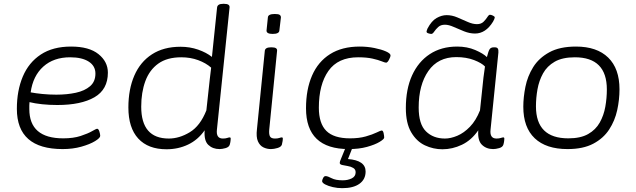

<svg xmlns="http://www.w3.org/2000/svg" viewBox="-20 -772 3317 1002"><path d="M307 6Q68 6 68 -204Q68 -299 99 -372.5Q130 -446 193 -487.5Q256 -529 351 -529Q445 -529 494 -489.5Q543 -450 543 -393Q543 -305 473 -264.5Q403 -224 279 -224Q237 -224 199.5 -228Q162 -232 134 -239Q133 -230 133 -221.5Q133 -213 133 -203Q133 -50 310 -50Q363 -50 401 -62.5Q439 -75 460.5 -87.5Q482 -100 487 -100Q494 -100 498.5 -86Q503 -72 503 -63Q503 -52 476 -35.5Q449 -19 404.5 -6.5Q360 6 307 6ZM274 -278Q330 -278 376 -288Q422 -298 450 -322Q478 -346 478 -388Q478 -428 443 -450.5Q408 -473 346 -473Q260 -473 206 -424.5Q152 -376 140 -290Q166 -285 201.5 -281.5Q237 -278 274 -278Z M849 7Q753 7 701.5 -49Q650 -105 650 -211Q650 -306 681 -377.5Q712 -449 773 -488.5Q834 -528 922 -528Q971 -528 1014 -513Q1057 -498 1086 -475L1113 -734Q1116 -752 1144 -752H1150Q1180 -752 1178 -733L1112 -95Q1107 -49 1143 -49Q1157 -49 1165.5 -52Q1174 -55 1179 -55Q1184 -55 1184 -48Q1184 -45 1183 -36Q1182 -27 1179 -17Q1175 -4 1157 1Q1139 6 1126 6Q1090 6 1067 -16Q1044 -38 1048 -92Q1013 -42 961.5 -17.5Q910 7 849 7ZM861 -49Q916 -49 970.5 -82Q1025 -115 1057 -196L1075 -361Q1078 -391 1082 -419Q1055 -443 1014.5 -458Q974 -473 926 -473Q852 -473 806 -440Q760 -407 738.5 -348.5Q717 -290 717 -215Q717 -49 861 -49Z M1394 6Q1373 6 1354.5 -3Q1336 -12 1326 -34.5Q1316 -57 1321 -98L1362 -507Q1364 -525 1394 -525H1398Q1428 -525 1426 -507L1385 -95Q1383 -71 1389 -60Q1395 -49 1415 -49Q1429 -49 1437.5 -52Q1446 -55 1451 -55Q1456 -55 1456 -48Q1456 -45 1455 -36.5Q1454 -28 1451 -17Q1447 -5 1428 0.5Q1409 6 1394 6ZM1403 -595Q1370 -595 1371 -613L1378 -681Q1379 -699 1414 -699Q1433 -699 1439.5 -694.5Q1446 -690 1446 -681L1438 -613Q1437 -595 1403 -595Z M1800 6Q1577 6 1577 -207Q1577 -305 1608.5 -377.5Q1640 -450 1702.5 -489.5Q1765 -529 1857 -529Q1897 -529 1934 -521.5Q1971 -514 1994.5 -503.5Q2018 -493 2018 -483Q2018 -475 2010 -460Q2002 -445 1995 -445Q1989 -445 1972 -452Q1955 -459 1924.5 -466Q1894 -473 1849 -473Q1744 -473 1694 -402Q1644 -331 1644 -210Q1644 -128 1683 -89Q1722 -50 1807 -50Q1854 -50 1889 -60Q1924 -70 1945.5 -80.5Q1967 -91 1972 -91Q1979 -91 1982 -77Q1985 -63 1985 -54Q1985 -46 1961 -31.5Q1937 -17 1895.5 -5.5Q1854 6 1800 6ZM1766 210Q1741 210 1717 204.5Q1693 199 1677 190.5Q1661 182 1661 173Q1661 168 1666 157.5Q1671 147 1679 147Q1690 147 1710.5 158Q1731 169 1769 169Q1795 169 1815.5 159Q1836 149 1836 127Q1836 112 1823.5 104.5Q1811 97 1794.5 94.5Q1778 92 1765.5 89Q1753 86 1753 78Q1753 71 1759.5 57Q1766 43 1784 -3H1820L1796 58Q1888 65 1888 123Q1888 164 1856 187Q1824 210 1766 210Z M2289 7Q2241 7 2197.5 -13.5Q2154 -34 2126 -81.5Q2098 -129 2098 -208Q2098 -307 2130.5 -378.5Q2163 -450 2223 -489.5Q2283 -529 2366 -529Q2418 -529 2460 -511Q2502 -493 2521 -474Q2529 -506 2535.5 -515.5Q2542 -525 2557 -525H2562Q2574 -525 2578 -518.5Q2582 -512 2581 -498L2540 -95Q2535 -49 2571 -49Q2585 -49 2593.5 -52Q2602 -55 2607 -55Q2612 -55 2612 -48Q2612 -45 2611 -36Q2610 -27 2607 -17Q2603 -4 2585 1Q2567 6 2554 6Q2518 6 2495 -16.5Q2472 -39 2476 -92Q2440 -40 2390.5 -16.5Q2341 7 2289 7ZM2302 -49Q2332 -49 2366.5 -63.5Q2401 -78 2432.5 -110.5Q2464 -143 2485 -196L2503 -367Q2505 -380 2507 -396Q2509 -412 2511 -425Q2494 -443 2454 -458.5Q2414 -474 2361 -474Q2266 -474 2215.5 -401.5Q2165 -329 2165 -211Q2165 -124 2203 -86.5Q2241 -49 2302 -49ZM2231 -595Q2225 -595 2215.5 -598Q2206 -601 2206 -607Q2206 -609 2207.5 -613.5Q2209 -618 2211 -623Q2232 -663 2258.5 -678Q2285 -693 2311 -693Q2339 -693 2367 -681Q2395 -669 2421 -657.5Q2447 -646 2469 -646Q2491 -646 2503.5 -658.5Q2516 -671 2523.5 -683Q2531 -695 2537 -695Q2543 -695 2552.5 -690.5Q2562 -686 2562 -681Q2562 -675 2553 -659Q2515 -597 2459 -597Q2431 -597 2402 -608.5Q2373 -620 2347.5 -631.5Q2322 -643 2302 -643Q2280 -643 2267 -631Q2254 -619 2246 -607Q2238 -595 2231 -595Z M2942 6Q2830 6 2770.5 -50.5Q2711 -107 2711 -215Q2711 -264 2722 -319Q2733 -374 2762.5 -421.5Q2792 -469 2846.5 -499Q2901 -529 2986 -529Q3095 -529 3154 -471.5Q3213 -414 3213 -306Q3213 -252 3201 -197Q3189 -142 3159 -96Q3129 -50 3076 -22Q3023 6 2942 6ZM2946 -50Q3010 -50 3049.5 -72.5Q3089 -95 3110 -132.5Q3131 -170 3139 -215Q3147 -260 3147 -305Q3147 -473 2980 -473Q2915 -473 2875 -450Q2835 -427 2814 -389Q2793 -351 2785 -306Q2777 -261 2777 -217Q2777 -50 2946 -50Z"/></svg>

Font: Asap Semi Expanded Semi Expanded Light
Style: Italic
Weight: 300
Width: 6
Italic angle: -6°
Designer: Pablo Cosgaya
Foundry: Omnibus-Type
Version: Version 3.001; ttfautohint (v1.8.4.7-5d5b)